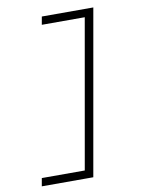

<svg xmlns="http://www.w3.org/2000/svg" viewBox="-97 -865 780 1036"><g transform="rotate(-10 293.0 -347.0)"><path d="M46.4 104.5 54.2 60.5H289.6L433.1 -753.9H197.8L205.6 -797.9H487.8L328.6 104.5Z"/></g></svg>

Font: Cascadia Mono ExtraLight
Style: Italic
Weight: 200
Italic angle: -10°
Monospace: yes
Designer: Aaron Bell
Foundry: Saja Typeworks
Version: Version 2404.023; ttfautohint (v1.8.4)